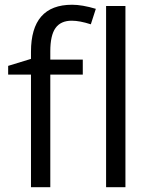

<svg xmlns="http://www.w3.org/2000/svg" viewBox="-20 -785 632 805"><path d="M327.1 -472.2H190.9V0H109.9V-472.2H14.2V-508.8L109.9 -538.1V-567.9Q109.9 -765.1 282.2 -765.1Q324.7 -765.1 381.8 -748L360.8 -683.1Q314 -698.2 280.8 -698.2Q234.9 -698.2 212.9 -667.7Q190.9 -637.2 190.9 -569.8V-535.2H327.1ZM505.9 0H424.8V-759.8H505.9Z"/></svg>

Font: f0_31487 
Style: Regular
Weight: 400
Foundry: Ascender Corporation
Version: Version 1.10